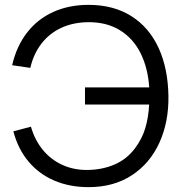

<svg xmlns="http://www.w3.org/2000/svg" viewBox="-20 -755 743 790"><path d="M35 -214.7 107.3 -233.7Q123.2 -178.3 156.5 -138Q189.8 -97.7 237.2 -76.2Q284.7 -54.8 341.3 -55.7Q402.2 -56.7 452.2 -78.5Q502.2 -100.3 535 -144.3Q564.7 -183.7 577.8 -227.8Q591 -271.8 593.7 -325H329.7V-395.3H594Q588.7 -475.8 558.1 -536.8Q527.5 -597.7 472.5 -631.2Q417.5 -664.7 341.3 -663.7Q280.2 -662.8 231.5 -640.2Q182.8 -617.5 150.4 -575.3Q118 -533.2 104.7 -475.7L30 -486.7Q48 -565 91.3 -620.8Q134.7 -676.7 199.1 -705.8Q263.5 -735 344.3 -735Q447.3 -735 520.7 -688.5Q594 -642 632.7 -557.5Q671.3 -473 673 -360Q674.7 -253.8 636.2 -168.7Q597.8 -83.5 523 -34.2Q448.2 15 344.3 15Q266.5 15 203.4 -12Q140.3 -39 97.2 -90.5Q54 -142 35 -214.7Z"/></svg>

Font: Tap Sans
Style: Regular
Weight: 400
Designer: Tap Payments
Foundry: Tap Payments
Version: Version 1.001;Glyphs 3.1.2 (3151)